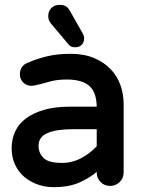

<svg xmlns="http://www.w3.org/2000/svg" viewBox="-20 -752 595 792"><path d="M268 -312H379Q378 -372 348 -398Q318 -424 255 -424Q214 -424 183.5 -415Q153 -406 125 -400Q115 -398 109 -398Q90 -398 76 -411.5Q62 -425 62 -446Q62 -462 70 -474.5Q78 -487 94 -493Q130 -509 173 -519.5Q216 -530 271 -530Q328 -530 369.5 -512Q411 -494 438 -465Q465 -436 477.5 -399Q490 -362 490 -323V-40Q490 -17 473.5 -1Q457 15 434 15Q411 15 395 -1Q379 -17 379 -40V-43Q350 -18 307 1Q264 20 201 20Q167 20 135.5 9Q104 -2 80 -22.5Q56 -43 42 -73Q28 -103 28 -140Q28 -178 42.5 -209.5Q57 -241 87 -263.5Q117 -286 162 -299Q207 -312 268 -312ZM235 -80Q279 -80 316.5 -100.5Q354 -121 379 -149V-219H280Q214 -219 176.5 -203.5Q139 -188 139 -150Q139 -121 159.5 -100.5Q180 -80 235 -80ZM226 -732Q243 -732 252.5 -725.5Q262 -719 268 -708L319 -618Q321 -615 324 -608.5Q327 -602 327 -594Q327 -577 317 -567Q307 -557 290 -557Q279 -557 272.5 -560.5Q266 -564 260 -572L191 -654Q179 -668 179 -685Q179 -706 192 -719Q205 -732 226 -732Z"/></svg>

Font: Varela Round Precious
Style: Medium
Weight: 500
Designer: Joe Prince
Foundry: Joe Prince
Version: Version 1.000